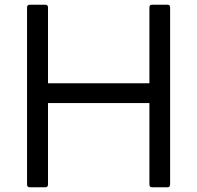

<svg xmlns="http://www.w3.org/2000/svg" viewBox="-20 -771 838 816"><path d="M172 25C180 25 184 21 184 13V-333H615V13C615 21 619 25 626 25H692C699 25 703 21 703 13V-740C703 -747 699 -751 692 -751H626C619 -751 615 -747 615 -740V-417H184V-740C184 -747 180 -751 172 -751H107C99 -751 95 -747 95 -740V13C95 21 99 25 107 25Z"/></svg>

Font: LINE Seed JP_OTF Regular
Style: Regular
Weight: 400
Designer: LY Corporation & Fontrix & Fontworks
Version: Version 1.002